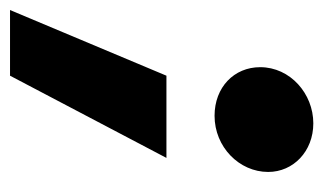

<svg xmlns="http://www.w3.org/2000/svg" viewBox="-213 -356 645 383"><g transform="rotate(90 109.5 -164.5)"><path d="M149 -270C211 -270 261 -319 261 -377C261 -427 220 -467 164 -467C105 -467 52 -421 52 -361C52 -309 92 -270 149 -270ZM-62 138H69L233 -174H69Z"/></g></svg>

Font: Fixel Display ExtraBold
Style: Italic
Weight: 800
Italic angle: -10°
Designer: AlfaBravo + MacPaw
Foundry: Kyrylo Tkachov, Marchela Mozhyna, Serhii Makarenko, Maria Weinstein, Zakhar Kryvoshyya
Version: Version 1.210;Glyphs 3.2 (3217)